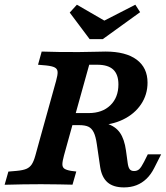

<svg xmlns="http://www.w3.org/2000/svg" viewBox="-38 -792 711 823"><path d="M160.4 -511.4 125 -514.5 140.7 -571Q175.3 -569.7 218.9 -569.1Q262.5 -568.5 296.9 -568.9H302.2Q334.1 -569.3 375.5 -570.2Q394.8 -571 414.2 -571Q501 -571 547.7 -536.4Q594.4 -501.7 594.4 -437.8Q594.4 -386.2 566.4 -344.7Q538.4 -303.2 489 -279.4Q439.7 -255.6 378.6 -255.6H264.5L279.1 -307.3H342.3Q400.4 -307.3 435 -340.7Q469.6 -374.2 469.6 -430.3Q469.6 -472.6 447.5 -493.6Q425.3 -514.5 379.4 -514.5H344.4L257.3 -201.6H134.6L202.4 -445.2Q209.6 -470.7 208.9 -483.6Q208.2 -496.5 197.2 -502.5Q186.3 -508.6 160.4 -511.4ZM391.4 -75.9 377.2 -173Q372.4 -207.2 363.7 -224.7Q355.1 -242.2 340.9 -248.9Q326.7 -255.6 301.5 -255.6L319 -273.9Q382.4 -273.9 419.6 -262.2Q456.8 -250.6 476 -223.2Q495.2 -195.8 502 -146.8L509.3 -93.5Q511.7 -75 517.8 -66.9Q523.8 -58.9 536.8 -58.9Q550.4 -58.9 559.1 -67.2Q567.8 -75.4 579.5 -98.4L595.6 -130.6H652.8L623 -71.8Q609.3 -44.4 590 -25.8Q570.7 -7.3 546.8 2Q522.8 11.3 493.3 11.3Q448.1 11.3 423.2 -10.1Q398.3 -31.5 391.4 -75.9ZM-18.2 0 -2.1 -56.5 33.6 -59.6Q60.4 -62 75 -68.2Q89.5 -74.4 98.2 -87.6Q106.8 -100.7 113.7 -125.8L134.6 -201.6H257.3L236.3 -125.8Q229.4 -100.3 229.4 -87.8Q229.4 -75.3 237.7 -69.2Q246.1 -63.2 266.4 -59.6L289 -56.8L272.8 -0.4Q242.1 -1.6 216.1 -1.6Q182.5 -2.4 138 -2.4H140.4H138.5Q63.2 -2.4 -18.2 0ZM562.6 -739.8 402.6 -624.3H346.2L260.9 -738.1L291.6 -771.8L435.3 -688.6L366.6 -681.8L542.1 -771.8Z"/></svg>

Font: Playfair Micro SmCond SmLight
Style: Italic
Weight: 360
Width: 4
Italic angle: -15.6°
Designer: Claus Eggers Sørensen
Foundry: Claus Eggers Sørensen
Version: Version 2.203;Glyphs 3.3 (3326)